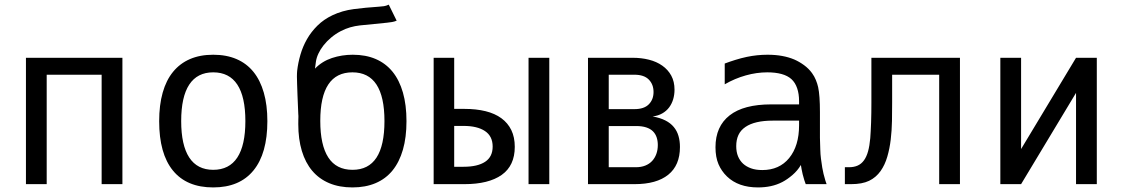

<svg xmlns="http://www.w3.org/2000/svg" viewBox="-20 -797 4856 831"><path d="M92.3 -546.9H509.8V0H419.9V-473.6H182.1V0H92.3Z M902.8 14.2Q788.1 14.2 728.5 -58.8Q668.9 -131.8 668.9 -272.5Q668.9 -342.3 684.1 -396Q699.2 -449.7 729 -486.1Q758.8 -522.5 802.2 -541.3Q845.7 -560.1 902.8 -560.1Q960 -560.1 1003.7 -541.3Q1047.4 -522.5 1076.9 -486.1Q1106.4 -449.7 1121.8 -396Q1137.2 -342.3 1137.2 -272.5Q1137.2 -132.8 1077.1 -59.3Q1017.1 14.2 902.8 14.2ZM902.8 -62Q972.2 -62 1007.1 -115.2Q1042 -168.5 1042 -272.9Q1042 -377.9 1007.1 -430.9Q972.2 -483.9 902.8 -483.9Q834 -483.9 799.1 -430.9Q764.2 -377.9 764.2 -272.9Q764.2 -168.5 799.1 -115.2Q834 -62 902.8 -62Z M1505.4 14.2Q1448.7 14.2 1405 -4.2Q1361.3 -22.5 1331.5 -57.6Q1301.8 -92.8 1286.4 -143.8Q1271 -194.8 1271 -259.8Q1271 -273.4 1271.2 -279.1Q1271.5 -284.7 1271.5 -290Q1271.5 -292.5 1271.5 -295.7Q1271.5 -298.8 1271 -303.2L1267.6 -384.8Q1266.6 -412.1 1265.9 -433.8Q1265.1 -455.6 1265.1 -465.8Q1265.1 -472.7 1265.4 -479.5Q1265.6 -486.3 1266.1 -490.2Q1270 -524.9 1280.3 -560.3Q1290.5 -595.7 1308.6 -627.4Q1326.7 -659.2 1353.8 -686Q1380.9 -712.9 1418.9 -731Q1460.9 -751 1511.2 -757.6Q1561.5 -764.2 1620.6 -768.1Q1633.3 -769 1642.1 -770.3Q1650.9 -771.5 1662.6 -776.9L1696.8 -707.5Q1687.5 -703.6 1677 -701.7Q1666.5 -699.7 1654.8 -698.7L1537.6 -687Q1516.1 -684.6 1495.6 -678.7Q1475.1 -672.9 1453.6 -661.6Q1431.6 -649.9 1413.1 -634.3Q1394.5 -618.7 1380.6 -601.1Q1366.7 -583.5 1358.2 -565.2Q1349.6 -546.9 1347.2 -529.3L1343.3 -500Q1374 -531.7 1416.7 -545.9Q1459.5 -560.1 1506.8 -560.1Q1563 -560.1 1606.2 -541.5Q1649.4 -522.9 1679 -486.6Q1708.5 -450.2 1723.9 -396.5Q1739.3 -342.8 1739.3 -272.5Q1739.3 -202.6 1723.9 -149.2Q1708.5 -95.7 1679 -59.3Q1649.4 -22.9 1605.7 -4.4Q1562 14.2 1505.4 14.2ZM1505.9 -62Q1644 -62 1644 -272.9Q1644 -483.9 1505.4 -483.9Q1366.2 -483.9 1366.2 -273.9Q1366.2 -168.9 1400.9 -115.5Q1435.5 -62 1505.9 -62Z M1856.9 -546.9H1945.8V-325.7H1990.2Q2041.5 -325.7 2081.8 -315.7Q2122.1 -305.7 2150.1 -285.2Q2178.2 -264.6 2193.1 -233.9Q2208 -203.1 2208 -161.6Q2208 -80.1 2151.4 -40Q2094.7 0 1990.2 0H1856.9ZM2267.6 -546.9H2357.4V0H2267.6ZM1986.3 -75.2Q2046.9 -75.2 2079.6 -96.7Q2112.3 -118.2 2112.3 -162.6Q2112.3 -207.5 2079.1 -229.7Q2045.9 -252 1986.3 -252H1945.8V-75.2Z M2524.9 -546.9H2718.8Q2755.9 -546.9 2788.8 -538.6Q2821.8 -530.3 2846.4 -512.9Q2871.1 -495.6 2885.3 -469.7Q2899.4 -443.8 2899.4 -408.7Q2899.4 -387.2 2893.6 -367.4Q2887.7 -347.7 2876 -332Q2864.3 -316.4 2846.4 -306.2Q2828.6 -295.9 2804.7 -293Q2837.4 -287.1 2859.9 -275.6Q2882.3 -264.2 2896.2 -247.3Q2910.2 -230.5 2916.5 -208.7Q2922.9 -187 2922.9 -160.6Q2922.9 -81.5 2872.3 -40.8Q2821.8 0 2726.6 0H2524.9ZM2726.1 -324.7Q2767.6 -324.7 2788.1 -345.5Q2808.6 -366.2 2808.6 -398.9Q2808.6 -431.6 2788.1 -452.6Q2767.6 -473.6 2725.6 -473.6H2614.7V-324.7ZM2731.4 -73.2Q2754.9 -73.2 2772.7 -80.3Q2790.5 -87.4 2802.5 -100.3Q2814.5 -113.3 2820.8 -130.9Q2827.1 -148.4 2827.1 -169.4Q2827.1 -187.5 2822 -202.6Q2816.9 -217.8 2805.9 -228.8Q2794.9 -239.7 2776.9 -245.6Q2758.8 -251.5 2733.4 -251.5H2614.7V-73.2Z M3260.7 14.2Q3175.8 14.2 3126.5 -33.2Q3103 -55.7 3089.8 -86.2Q3076.7 -116.7 3076.7 -159.7Q3076.7 -250 3138.2 -297.9Q3198.7 -345.2 3317.9 -345.2H3438.5V-359.4Q3438.5 -390.6 3430.2 -415Q3421.9 -439.5 3405.3 -454.6Q3389.2 -469.2 3362.8 -476.6Q3336.4 -483.9 3301.3 -483.9Q3254.9 -483.9 3208 -470.7Q3160.6 -457.5 3116.7 -432.1V-522Q3137.2 -529.8 3162.1 -537.6Q3187 -545.4 3212.4 -550.8Q3256.8 -560.1 3301.8 -560.1Q3336.4 -560.1 3364.7 -554.9Q3393.1 -549.8 3417.5 -539.6Q3439.9 -529.8 3460.2 -514.9Q3480.5 -500 3494.6 -480.5Q3504.9 -466.3 3511.2 -450.7Q3517.6 -435.1 3521 -419.9Q3528.8 -384.3 3528.8 -312V-200.2Q3529.8 -171.9 3530.3 -150.4Q3530.8 -128.9 3533.2 -110.4Q3535.6 -89.8 3538.8 -71.8Q3542 -53.7 3544.4 -44.4Q3547.9 -29.3 3552.2 -15.9Q3556.6 -2.4 3557.6 0H3467.3Q3464.8 -5.9 3461.2 -17.3Q3457.5 -28.8 3454.1 -42.5Q3451.7 -53.2 3449.5 -64.2Q3447.3 -75.2 3446.3 -83Q3432.1 -58.6 3409.9 -39.6Q3387.7 -20.5 3366.2 -9.3Q3342.8 2.9 3316.7 8.5Q3290.5 14.2 3260.7 14.2ZM3279.3 -61Q3353 -61 3395.5 -112.8Q3438.5 -165.5 3438.5 -254.9V-274.9H3324.7Q3246.6 -274.9 3206.5 -247.6Q3185.5 -233.4 3176 -212.6Q3166.5 -191.9 3166.5 -164.6Q3166.5 -139.2 3174.3 -120.4Q3182.1 -101.6 3196.3 -88.4Q3210.4 -75.7 3230.7 -68.4Q3251 -61 3279.3 -61Z M3636.7 -73.2H3653.8Q3675.8 -73.2 3691.9 -80.3Q3708 -87.4 3719.2 -102.8Q3730.5 -118.2 3737.1 -142.1Q3743.7 -166 3746.6 -199.2Q3747.6 -211.9 3748.5 -229.2Q3749.5 -246.6 3750.2 -266.8Q3751 -287.1 3751.2 -309.1Q3751.5 -331.1 3751.5 -352.5V-546.9H4134.8V0H4044.9V-473.6H3841.3V-354Q3841.3 -314.9 3840.6 -273.7Q3839.8 -232.4 3835.2 -193.1Q3830.6 -153.8 3820.3 -118.7Q3810.1 -83.5 3791.5 -57.1Q3771.5 -28.8 3741.5 -14.4Q3711.4 0 3663.6 0H3636.7Z M4309.6 -546.9H4399.4V-151.9L4637.2 -546.9H4727.1V0H4637.2V-395L4399.4 0H4309.6Z"/></svg>

Font: Hack
Style: Regular
Weight: 400
Monospace: yes
Designer: Christopher Simpkins
Foundry: Christopher Simpkins
Version: Version 2.019; ttfautohint (v1.4.1) -l 4 -r 80 -G 350 -x 0 -